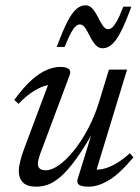

<svg xmlns="http://www.w3.org/2000/svg" viewBox="-20 -690 526 720"><path d="M271 -18 325.5 -194H329Q292 -130 262.2 -89.5Q232.5 -49 207.5 -27.5Q182.5 -6 160.5 2Q138.5 10 116.5 10Q81.5 10 66 -5.8Q50.5 -21.5 50.5 -48Q50.5 -64 55.8 -85.2Q61 -106.5 71 -133.5L168.5 -393.5L181.5 -373Q164.5 -374 142.2 -366Q120 -358 96.2 -341.5Q72.5 -325 49.5 -300.5L33.5 -315.5Q68.5 -363 98.5 -389.8Q128.5 -416.5 155.2 -427.8Q182 -439 206 -439Q227.5 -439 237.2 -431.8Q247 -424.5 242 -410.5L130 -111Q126.5 -100.5 124.2 -91.5Q122 -82.5 122 -75.5Q122 -64 129.2 -57.8Q136.5 -51.5 152.5 -51.5Q173.5 -51.5 200.8 -70.5Q228 -89.5 256 -124Q284 -158.5 309 -205Q334 -251.5 351 -306L388.5 -429H456.5L338 -40L338.5 -54.5Q354.5 -52.5 375.8 -59Q397 -65.5 420.8 -80Q444.5 -94.5 467 -115.5L480.5 -100Q427 -36.5 387 -13.2Q347 10 313.5 10Q286 10 276.5 3Q267 -4 271 -18ZM472.5 -665Q452.5 -609.5 435.2 -575Q418 -540.5 401.2 -524.8Q384.5 -509 365 -509Q349 -509 337.5 -522.5Q326 -536 317.2 -553.8Q308.5 -571.5 299.8 -585Q291 -598.5 279.5 -598.5Q272.5 -598.5 264.5 -592Q256.5 -585.5 246.5 -567.5Q236.5 -549.5 222.5 -514H192.5Q213.5 -570 230.5 -604.2Q247.5 -638.5 264.2 -654.2Q281 -670 300.5 -670Q316.5 -670 327.8 -656.5Q339 -643 347.8 -625.2Q356.5 -607.5 365.5 -594Q374.5 -580.5 385.5 -580.5Q393 -580.5 400.8 -587Q408.5 -593.5 418.8 -611.8Q429 -630 442.5 -665Z"/></svg>

Font: Newsreader 20pt
Style: Italic
Weight: 400
Italic angle: -17°
Version: Version 1.003